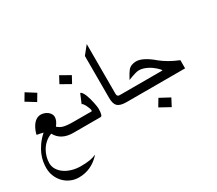

<svg xmlns="http://www.w3.org/2000/svg" viewBox="-188 -1192 2199 1946"><g transform="rotate(-30 911.0 -219.0)"><path d="M517.6 -73.2H417Q274.9 -73.2 217.8 -178.2Q174.3 -162.1 142.8 -133.8Q111.3 -105.5 91.1 -71Q70.8 -36.6 61 0.5Q51.3 37.6 51.3 71.3Q51.3 111.8 72.3 146Q93.3 180.2 129.2 205.1Q165 230 213.4 243.9Q261.7 257.8 315.9 257.8Q436.5 257.8 488.3 229.5L491.7 233.4Q386.7 347.2 241.7 347.2Q192.4 347.2 148.4 328.4Q104.5 309.6 71.5 276.1Q38.6 242.7 19.3 197Q0 151.4 0 97.2Q0 64 6.6 25.4Q13.2 -13.2 30.5 -54.7Q47.9 -96.2 78.4 -139.9Q108.9 -183.6 156.2 -226.6Q138.2 -230.5 119.9 -234.9Q101.6 -239.3 83.5 -241.7Q83.5 -246.1 86.7 -258.3Q89.8 -270.5 96.2 -286.1Q118.2 -340.8 149.9 -369.9Q181.6 -398.9 221.2 -398.9Q241.7 -398.9 262 -391.8Q282.2 -384.8 298.3 -372.6Q314.5 -360.4 324.5 -343.8Q334.5 -327.1 334.5 -308.1Q334.5 -265.6 294.4 -215.3Q309.1 -203.6 322.8 -195.1Q336.4 -186.5 356.7 -180.7Q377 -174.8 407 -172.1Q437 -169.4 484.4 -169.4H517.6ZM303.2 -607.9 254.9 -526.9 145 -594.7 193.8 -676.8Z M695.8 -587.4 652.3 -507.8 540.5 -570.8 583.5 -651.4ZM760.7 -158.2Q760.7 -73.2 734.9 -73.2H434.6V-169.4H685.5Q689.9 -169.4 689.9 -179.7Q689.9 -189 683.8 -206.3Q677.7 -223.6 668.9 -240.7Q660.2 -257.8 650.6 -270.5Q641.1 -283.2 634.3 -283.2L678.7 -389.2Q690.4 -386.2 701.2 -370.8Q711.9 -355.5 720.9 -333Q730 -310.5 737.3 -283.9Q744.6 -257.3 749.8 -232.7Q754.9 -208 757.8 -188Q760.7 -168 760.7 -158.2Z M1089.4 -73.2H1043.5Q1003.9 -73.2 977.5 -80.1Q951.2 -86.9 935.5 -102.3Q919.9 -117.7 913.6 -141.8Q907.2 -166 907.2 -201.2V-689.5L983.9 -785.2V-201.2Q983.9 -169.4 1013.7 -169.4H1089.4Z M1456.1 112.3 1410.2 199.7 1290.5 133.8 1340.3 50.3ZM1724.1 -73.2H1060.1V-169.4H1515.6Q1513.7 -175.8 1503.7 -187.5Q1493.7 -199.2 1478.5 -212.6Q1463.4 -226.1 1444.8 -239.5Q1426.3 -252.9 1407.7 -262.2Q1380.4 -276.4 1355.7 -283.4Q1331.1 -290.5 1306.6 -290.5Q1272 -290.5 1177.2 -252.4Q1196.3 -288.1 1210.7 -311.3Q1225.1 -334.5 1233.9 -344.7Q1251 -364.3 1274.9 -373.5Q1298.8 -382.8 1326.2 -383.3Q1367.7 -383.3 1417.5 -357.4Q1467.3 -331.5 1523.4 -283.2Q1561.5 -252 1613.3 -222.2Q1665 -192.4 1724.1 -168.9Z"/></g></svg>

Font: XB Khoramshahr
Style: Regular
Weight: 400
Designer: Behnam
Foundry: Irmug
Version: Version 8.005 2009